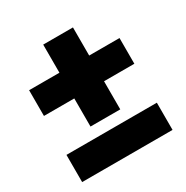

<svg xmlns="http://www.w3.org/2000/svg" viewBox="-152 -779 875 905"><g transform="rotate(-30 285.0 -326.5)"><path d="M204 -207V-360H39V-500H204V-653H366V-500H531V-360H366V-207ZM39 0V-148H531V0Z"/></g></svg>

Font: MuseoModerno Thin Black
Style: Regular
Weight: 900
Version: Version 1.002